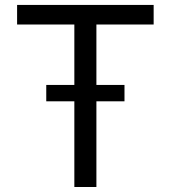

<svg xmlns="http://www.w3.org/2000/svg" viewBox="-20 -747 682 767"><path d="M48.3 -727.3H593.8V-649.1H365.1V-407.7H477.3V-342.3H365.1V0H277V-342.3H164.8V-407.7H277V-649.1H48.3Z"/></svg>

Font: Fast_Sans-Dotted
Style: Regular
Weight: 400
Version: Version 3.018